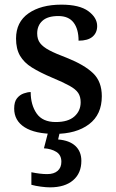

<svg xmlns="http://www.w3.org/2000/svg" viewBox="-20 -566 501 826"><path d="M216 10Q131 10 86 -18.5Q41 -47 41 -99Q41 -128 53 -143Q65 -158 82 -164Q99 -170 112 -170Q112 -115 137.5 -78Q163 -41 220 -41Q273 -41 300 -65Q327 -89 327 -126Q327 -150 316.5 -166Q306 -182 279 -197Q252 -212 204 -232Q152 -254 117.5 -275.5Q83 -297 66 -326.5Q49 -356 49 -400Q49 -471 102.5 -508.5Q156 -546 244 -546Q322 -546 360 -518Q398 -490 398 -454Q398 -425 378 -408Q358 -391 318 -391Q318 -441 296.5 -469Q275 -497 231 -497Q185 -497 162.5 -476.5Q140 -456 140 -422Q140 -397 152.5 -380.5Q165 -364 192.5 -349.5Q220 -335 268 -317Q343 -287 380.5 -251Q418 -215 418 -152Q418 -73 363 -31.5Q308 10 216 10ZM195 240Q179 240 156 237Q133 234 115 229V175Q154 183 183 183Q212 183 228 169Q244 155 244 130Q244 101 222.5 87.5Q201 74 169 72L190 -9H240L230 34Q279 38 304.5 62Q330 86 330 126Q330 179 294.5 209.5Q259 240 195 240Z"/></svg>

Font: Noto Serif Toto Medium
Style: Regular
Weight: 500
Designer: Monotype Design Team
Foundry: Monotype Imaging Inc.
Version: Version 2.001; ttfautohint (v1.8.4.7-5d5b)